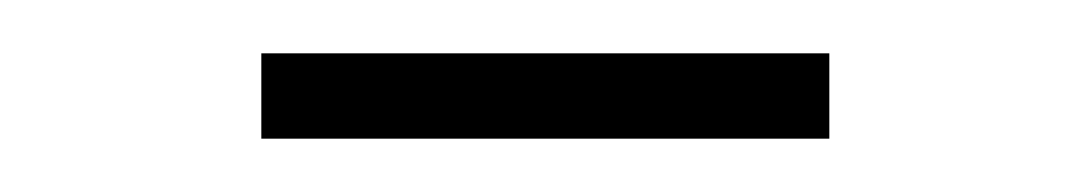

<svg xmlns="http://www.w3.org/2000/svg" viewBox="-20 -316 408 72"><path d="M78 -264V-296H291V-264Z"/></svg>

Font: Encode Sans SemiCondensed SemiCondensed Thin
Style: Regular
Weight: 100
Width: 4
Designer: Multiple Designers
Foundry: Impallari Type
Version: Version 3.000; ttfautohint (v1.8.3) -l 8 -r 50 -G 200 -x 14 